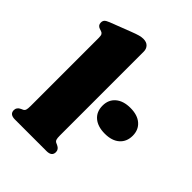

<svg xmlns="http://www.w3.org/2000/svg" viewBox="-215 -868 980 980"><g transform="rotate(45 275.5 -377.5)"><path d="M287 -710V-105Q287 -85 290 -76.8Q293 -68.5 300.5 -65L311.5 -60Q333 -50.5 333 -30Q333 0 295 0H67Q29 0 29 -30Q29 -50.5 50.5 -60L61.5 -65Q69 -68.5 72 -76.8Q75 -85 75 -105V-598Q75 -614 70.8 -620.8Q66.5 -627.5 58 -630L47 -633.5Q27 -640 27 -660Q27 -672 33.5 -679Q40 -686 58 -693L169 -736Q196 -746.5 211.5 -750.8Q227 -755 239 -755Q263 -755 275 -742.2Q287 -729.5 287 -710ZM442.5 -273Q391.5 -273 362.2 -297.8Q333 -322.5 333 -366.5Q333 -409 362.2 -434Q391.5 -459 442.5 -459Q493.5 -459 522.2 -434Q551 -409 551 -366.5Q551 -323.5 522.2 -298.2Q493.5 -273 442.5 -273Z"/></g></svg>

Font: Fraunces 9pt S000 Black
Style: Regular
Weight: 900
Version: Version 1.000; ttfautohint (v1.8.3)